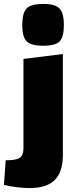

<svg xmlns="http://www.w3.org/2000/svg" viewBox="-69 -774 389 974"><path d="M81 180Q50 180 15 175.5Q-20 171 -49 164L-40 39Q-4 39 15.5 33.5Q35 28 42.5 14Q50 0 50 -25V-475L250 -500V11Q250 98 209 139Q168 180 81 180ZM150 -542Q89 -542 66.5 -564Q44 -586 44 -647Q44 -709 66.5 -731.5Q89 -754 150 -754Q210 -754 232.5 -731.5Q255 -709 255 -647Q255 -586 233.5 -564Q212 -542 150 -542Z"/></svg>

Font: Changa ExtraLight ExtraBold
Style: Regular
Weight: 800
Version: Version 3.002; ttfautohint (v1.8.2)